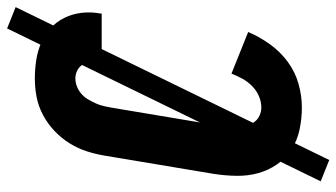

<svg xmlns="http://www.w3.org/2000/svg" viewBox="-223 -638 946 540"><g transform="rotate(-90 250.0 -368.0)"><path d="M218 8Q186 8 155.5 1.5Q125 -5 100 -21Q75 -37 58 -61.5Q41 -86 33 -115Q25 -144 25.5 -176Q26 -208 31 -240L82 -545Q86 -570 94 -595.5Q102 -621 116.5 -644.5Q131 -668 151.5 -687.5Q172 -707 196.5 -720Q221 -733 247 -738Q273 -743 299 -743Q326 -743 351.5 -739Q377 -735 400 -725Q423 -715 441 -698.5Q459 -682 470 -659.5Q481 -637 484 -611Q487 -585 482 -559Q482 -558 482 -557Q482 -556 482 -555H345Q345 -556 345 -556Q345 -556 345 -557Q347 -570 346 -583Q345 -596 339.5 -606.5Q334 -617 323 -623Q312 -629 299 -629Q288 -629 276.5 -624.5Q265 -620 255.5 -611.5Q246 -603 240 -592.5Q234 -582 229 -571Q224 -560 221.5 -548.5Q219 -537 217 -526L166 -221Q164 -208 163 -195.5Q162 -183 163 -171Q164 -159 167 -147Q170 -135 177 -125.5Q184 -116 195 -111Q206 -106 218 -106Q234 -106 250 -113Q266 -120 278.5 -132.5Q291 -145 299 -160Q307 -175 313 -190L430 -143Q417 -112 396 -82.5Q375 -53 346.5 -32Q318 -11 284.5 -1.5Q251 8 218 8ZM70 85 10 61 440 -821 500 -797Z"/></g></svg>

Font: Iosevka SS04 Heavy
Style: Italic
Weight: 900
Italic angle: -9°
Monospace: yes
Designer: Belleve Invis
Foundry: Belleve Invis
Version: Version 19.0.0; ttfautohint (v1.8.4)